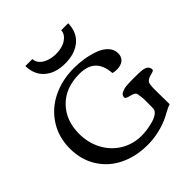

<svg xmlns="http://www.w3.org/2000/svg" viewBox="-247 -1089 1266 1266"><g transform="rotate(-45 386.5 -456.0)"><path d="M595.7 -925.3Q593.8 -841.8 539.3 -796.4Q484.9 -751 394.5 -751Q304.7 -751 251.5 -796.9Q198.2 -842.8 196.3 -925.3H261.2Q265.1 -884.3 303.7 -861.3Q342.3 -838.4 396 -838.4Q475.1 -838.4 513.7 -882.8Q528.8 -899.9 530.8 -925.3ZM413.6 -689.9Q458 -689.9 503.2 -682.9Q548.3 -675.8 591.6 -660.6Q634.8 -645.5 661.9 -617.4Q689 -589.4 689 -552.2Q689 -517.1 666.5 -499.5Q644 -481.9 607.4 -481.9Q583 -481.9 569.8 -486.8Q564.5 -562.5 525.9 -599.9Q487.3 -637.2 411.1 -637.2Q282.7 -637.2 206.8 -560.1Q130.9 -482.9 130.9 -358.9Q130.9 -275.4 167 -206.8Q203.1 -138.2 268.3 -98.1Q333.5 -58.1 415 -58.1Q440.9 -58.1 470.2 -62.5Q499.5 -66.9 527.8 -75.2Q556.2 -83.5 575.2 -98.1Q594.2 -112.8 594.7 -130.9Q595.2 -144 595.2 -163.1V-221.2Q595.2 -229 592.3 -246.6Q589.4 -264.2 588.9 -268.6Q587.9 -279.8 575.4 -287.1Q563 -294.4 548.6 -297.4Q534.2 -300.3 522.5 -305.4Q510.7 -310.5 510.7 -317.9Q510.7 -328.6 515.9 -336.7Q521 -344.7 532 -349.6Q543 -354.5 553.7 -357.7Q564.5 -360.8 582.5 -362.1Q600.6 -363.3 612.8 -363.5Q625 -363.8 645 -363.8Q708 -363.8 727.1 -360.4Q772.9 -351.6 772.9 -317.9Q772.9 -314.5 770.8 -311.5Q768.6 -308.6 763.9 -306.6Q759.3 -304.7 755.6 -303.5Q752 -302.2 745.8 -300.8Q739.7 -299.3 737.8 -298.8Q704.6 -289.1 697 -272.5Q689.5 -255.9 689.9 -211.4L691.4 -75.2Q673.8 -69.8 639.2 -51Q604.5 -32.2 590.8 -26.4Q497.1 13.2 399.9 13.2Q291.5 13.2 205.6 -28.1Q119.6 -69.3 69.3 -148.7Q19 -228 19 -333.5Q19 -439 71.8 -521Q124.5 -603 214.1 -646.5Q303.7 -689.9 413.6 -689.9Z"/></g></svg>

Font: Corben
Style: Regular
Weight: 400
Designer: vernon adams
Foundry: vernon adams
Version: Version 1.100